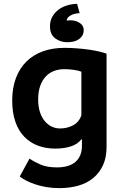

<svg xmlns="http://www.w3.org/2000/svg" viewBox="-20 -759 640 991"><path d="M530 0Q530 54 511.5 94Q493 134 460.5 160.5Q428 187 383.5 199.5Q339 212 286 212Q250 212 218.5 206.5Q187 201 160.5 192Q134 183 114 172.5Q94 162 82 152L132 60Q156 76 189.5 90.5Q223 105 274 105Q337 105 370 76Q403 47 403 -7V-39H399Q381 -15 346 -3.5Q311 8 265 8Q217 8 176.5 -7Q136 -22 106 -52.5Q76 -83 59.5 -130Q43 -177 43 -240Q43 -306 62.5 -357Q82 -408 117.5 -442.5Q153 -477 202.5 -494.5Q252 -512 313 -512Q345 -512 377 -509.5Q409 -507 437.5 -503Q466 -499 490 -493.5Q514 -488 530 -482ZM290 -96Q328 -96 358.5 -113Q389 -130 400 -164V-389Q386 -395 360.5 -398.5Q335 -402 312 -402Q284 -402 259.5 -393Q235 -384 216.5 -364.5Q198 -345 187.5 -315.5Q177 -286 177 -245Q177 -209 186 -181Q195 -153 211 -134Q227 -115 247 -105.5Q267 -96 290 -96ZM412 -604Q412 -586 404 -574Q396 -562 384 -554.5Q372 -547 357 -544Q342 -541 327 -541Q292 -541 265 -561Q238 -581 238 -623Q238 -652 250.5 -673.5Q263 -695 282.5 -709.5Q302 -724 327.5 -731.5Q353 -739 378 -739L391 -691Q363 -690 344 -679Q325 -668 324 -653Q362 -658 387 -643.5Q412 -629 412 -604Z"/></svg>

Font: PT Mono
Style: Bold
Weight: 700
Monospace: yes
Designer: A.Korolkova, I.Chaeva
Foundry: ParaType Ltd
Version: Version 1.000 OFL